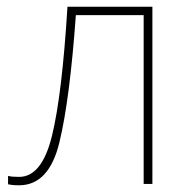

<svg xmlns="http://www.w3.org/2000/svg" viewBox="-20 -548 565 572"><path d="M434 0V-528H181Q165 -267 135 -144Q105 -21 37 -21Q14 -21 4 -24V1Q8 2 16 3Q24 4 37 4Q126 4 157 -124Q188 -252 206 -503H408V0Z"/></svg>

Font: Noto Sans UI Thin
Style: Regular
Weight: 250
Designer: Monotype Design Team
Foundry: Monotype Imaging Inc.
Version: Version 1.901